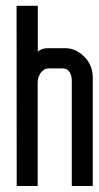

<svg xmlns="http://www.w3.org/2000/svg" viewBox="-20 -636 337 656"><path d="M296.9 -0.5H294.5H227.8H225.3V-3V-360.2Q225.3 -378 217.4 -390.3Q210 -402.2 194.7 -402.2H145.8Q130.9 -402.2 120.1 -388.3Q109.2 -374 108.7 -355.2V-3V-0.5H106.2H39.5H37.1V-3L36.6 -614.1V-616.1H39H106.7H109.2V-614.1V-459.5Q123.5 -471.3 141.3 -471.3H203.6Q238.6 -471.3 267.8 -442.4Q296.9 -413.5 296.9 -370.6V-3Z"/></svg>

Font: RIT Uroob
Style: 

Weight: 700
Designer: Hussain K H
Foundry: RIT
Version: 2.1.1